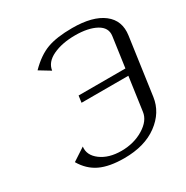

<svg xmlns="http://www.w3.org/2000/svg" viewBox="-170 -894 1006 1037"><g transform="rotate(-30 333.0 -375.0)"><path d="M69.3 -115.2 148.4 -167Q141.6 -115.2 190.9 -78.6Q240.2 -42 318.4 -42Q396.5 -42 456.5 -78.6Q516.6 -115.2 523.4 -167L552.7 -375H260.7L266.6 -417H558.6L585 -604.5Q591.8 -654.3 542.5 -681.2Q493.2 -708 412.1 -708Q331.1 -708 273.9 -681.2Q216.8 -654.3 210 -604.5L142.6 -645.5Q202.1 -706.1 261.7 -728Q321.3 -750 418 -750Q545.9 -750 610.4 -700.2Q674.8 -650.4 662.1 -562.5L612.3 -208Q599.6 -118.2 519.5 -59.1Q439.5 0 312.5 0Q219.7 0 162.1 -27.3Q104.5 -54.7 69.3 -115.2Z"/></g></svg>

Font: okolaks
Style: RegularItalic
Weight: 500
Italic angle: -8°
Version: Version 000.6.0